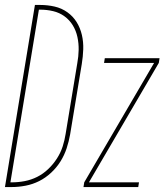

<svg xmlns="http://www.w3.org/2000/svg" viewBox="-45 -755 665 775"><path d="M-25 0 96 -735H117Q147 -735 175.5 -728.5Q204 -722 227 -705.5Q250 -689 264.5 -665.5Q279 -642 285.5 -614Q292 -586 291 -556Q290 -526 285 -496L238 -212Q233 -184 224 -156.5Q215 -129 199.5 -104Q184 -79 161.5 -58Q139 -37 113 -24Q87 -11 58.5 -5.5Q30 0 3 0ZM-3 -19H3Q29 -19 55 -24Q81 -29 105 -41Q129 -53 149.5 -72.5Q170 -92 185 -115.5Q200 -139 208 -164Q216 -189 220 -215L267 -500Q272 -527 272.5 -553.5Q273 -580 267.5 -605.5Q262 -631 249 -652.5Q236 -674 215.5 -689Q195 -704 169.5 -710Q144 -716 117 -716H112ZM292 0 295 -19 577 -501H375L378 -520H599L596 -501L314 -19H516L513 0Z"/></svg>

Font: Iosevka Thin Extended
Style: Italic
Weight: 100
Width: 7
Italic angle: -9°
Monospace: yes
Designer: Belleve Invis
Foundry: Belleve Invis
Version: Version 32.5.0; ttfautohint (v1.8.4)